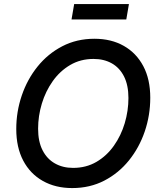

<svg xmlns="http://www.w3.org/2000/svg" viewBox="-20 -932 804 962"><path d="M341.8 10.3Q257.8 10.3 194.6 -25.4Q131.3 -61 96.4 -127.2Q61.5 -193.4 61.5 -285.6Q61.5 -372.6 89.1 -453.6Q116.7 -534.7 168.2 -598.6Q219.7 -662.6 292 -700.2Q364.3 -737.8 453.1 -737.8Q537.6 -737.8 600.3 -702.1Q663.1 -666.5 698 -600.6Q732.9 -534.7 732.9 -442.4Q732.9 -354.5 705.3 -273.4Q677.7 -192.4 626.2 -128.4Q574.7 -64.5 502.7 -27.1Q430.7 10.3 341.8 10.3ZM346.2 -90.8Q411.6 -90.8 463.1 -120.8Q514.6 -150.9 550.5 -201.7Q586.4 -252.4 605 -314.7Q623.5 -377 623.5 -440.9Q623.5 -504.9 601.6 -548.6Q579.6 -592.3 540.3 -614.5Q501 -636.7 448.7 -636.7Q383.3 -636.7 331.8 -606.4Q280.3 -576.2 244.4 -525.6Q208.5 -475.1 189.7 -413.1Q170.9 -351.1 170.9 -287.1Q170.9 -223.1 193.1 -179.4Q215.3 -135.7 254.9 -113.3Q294.4 -90.8 346.2 -90.8ZM626 -911.6 612.8 -834.5H338.4L351.6 -911.6Z"/></svg>

Font: Inter 17pt Medium
Style: Italic
Weight: 500
Italic angle: -9.3988°
Version: Version 4.001;git-66647c0bb